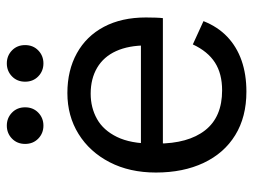

<svg xmlns="http://www.w3.org/2000/svg" viewBox="-112 -636 760 577"><g transform="rotate(-90 268.5 -348.0)"><path d="M281 12Q205 12 150.5 -21.5Q96 -55 67 -116.5Q38 -178 38 -260Q38 -339 69 -399Q100 -459 154 -492.5Q208 -526 277 -526Q345 -526 396.5 -497.5Q448 -469 476 -416Q504 -363 504 -290Q504 -275 503.5 -261Q503 -247 502 -239H87V-305H451L420 -288Q420 -342 403 -379.5Q386 -417 353 -436.5Q320 -456 275 -456Q233 -456 199 -437Q165 -418 145 -377Q125 -336 125 -271V-256Q125 -163 165 -112Q205 -61 285 -61Q335 -61 368.5 -82.5Q402 -104 423 -149L493 -117Q476 -74 446 -45.5Q416 -17 374.5 -2.5Q333 12 281 12ZM179 -598Q156 -598 140 -613.5Q124 -629 124 -653Q124 -677 140 -692.5Q156 -708 179 -708Q202 -708 218 -692.5Q234 -677 234 -653Q234 -629 218 -613.5Q202 -598 179 -598ZM366 -598Q343 -598 327 -613.5Q311 -629 311 -653Q311 -677 327 -692.5Q343 -708 366 -708Q389 -708 405 -692.5Q421 -677 421 -653Q421 -629 405 -613.5Q389 -598 366 -598Z"/></g></svg>

Font: TikTok Sans 24pt
Style: Regular
Weight: 400
Version: Version 4.000